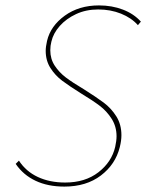

<svg xmlns="http://www.w3.org/2000/svg" viewBox="-20 -683 550 710"><path d="M411 -179Q411 -215 393 -243.5Q375 -272 348.5 -292Q322 -312 279 -338Q236 -365 210 -384.5Q184 -404 166.5 -431.5Q149 -459 149 -495Q149 -510 154 -532Q167 -587 219.5 -625Q272 -663 346 -663Q394 -663 434.5 -647.5Q475 -632 501 -603L490 -590Q466 -617 427.5 -632.5Q389 -648 343 -648Q298 -648 261.5 -631Q225 -614 201 -587Q177 -560 170 -529Q166 -514 166 -497Q166 -465 182.5 -440Q199 -415 223.5 -396.5Q248 -378 290 -353Q336 -324 363.5 -303.5Q391 -283 410 -253Q429 -223 429 -183Q429 -163 423 -139Q407 -75 353 -34Q299 7 218 7Q157 7 111.5 -14.5Q66 -36 38 -77L50 -89Q76 -49 120 -28.5Q164 -8 221 -8Q295 -8 344 -46Q393 -84 406 -140Q411 -163 411 -179Z"/></svg>

Font: Ysabeau Thin
Style: Italic
Weight: 200
Italic angle: -12°
Designer: Christian Thalmann (Catharsis Fonts)
Version: Version 0.003